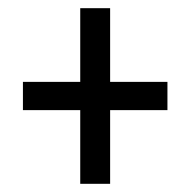

<svg xmlns="http://www.w3.org/2000/svg" viewBox="-20 -592 465 469"><path d="M176 -143H249V-323H389V-392H249V-572H176V-392H36V-323H176Z"/></svg>

Font: Noto Serif Devanagari ExtraCondensed ExtraBold
Style: Regular
Weight: 800
Width: 2
Designer: Universal Thirst, Indian Type Foundry and the Monotype Design Team
Foundry: Monotype Imaging Inc.
Version: Version 2.004